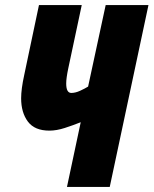

<svg xmlns="http://www.w3.org/2000/svg" viewBox="-20 -734 603 754"><path d="M243 0H411L563 -714H395L326 -394Q313 -386 294.5 -377.5Q276 -369 260 -369Q240 -369 240 -406Q240 -427 248 -465L301 -714H133L75 -439Q63 -384 63 -348Q63 -292 89.5 -256.5Q116 -221 174 -221Q202 -221 234.5 -231.5Q267 -242 297 -254Z"/></svg>

Font: Noto Sans Display Condensed Black
Style: Italic
Weight: 900
Width: 3
Italic angle: -192°
Designer: Monotype Design Team
Foundry: Monotype Imaging Inc.
Version: Version 1.900